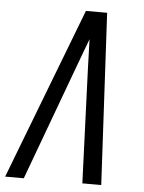

<svg xmlns="http://www.w3.org/2000/svg" viewBox="-65 -778 617 820"><g transform="rotate(5 244.0 -367.5)"><path d="M-12 0 270 -735H361L400 0H319L300 -490Q299 -522 298 -553.5Q297 -585 296 -616Q284 -585 272.5 -553.5Q261 -522 249 -490L68 0Z"/></g></svg>

Font: Iosevka SS04
Style: Italic
Weight: 400
Italic angle: -9°
Monospace: yes
Designer: Belleve Invis
Foundry: Belleve Invis
Version: Version 19.0.0; ttfautohint (v1.8.4)